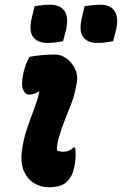

<svg xmlns="http://www.w3.org/2000/svg" viewBox="-20 -780 514 810"><path d="M104 -540Q129 -545 158 -547.5Q187 -550 212 -550Q238 -550 261 -533Q284 -516 297 -488.5Q310 -461 304 -431Q296 -383 282 -346Q268 -309 254 -275Q240 -241 229 -202Q223 -180 221.5 -168Q220 -156 220 -146Q231 -140 246 -140Q260 -140 269.5 -144Q279 -148 291 -158H297Q303 -122 293 -73Q286 -37 263 -14Q250 -1 230.5 4.5Q211 10 183 10Q154 10 126 -6Q98 -22 82 -55.5Q66 -89 72 -141Q78 -188 91.5 -229.5Q105 -271 120.5 -311Q136 -351 146 -391L141 -394Q127 -381 102 -381Q85 -381 76.5 -404.5Q68 -428 81 -482Q85 -496 90 -510Q95 -524 104 -540ZM126 -754Q142 -756 157 -758Q172 -760 192 -760Q237 -760 254 -730.5Q271 -701 257 -648L246 -606Q230 -603 213.5 -601Q197 -599 179 -599Q139 -599 120 -623.5Q101 -648 114 -704ZM337 -754Q353 -756 368 -758Q383 -760 403 -760Q448 -760 465 -730.5Q482 -701 468 -648L457 -606Q441 -603 424.5 -601Q408 -599 390 -599Q350 -599 331 -623.5Q312 -648 325 -704Z"/></svg>

Font: Recursive Sn Csl St XBd
Style: Italic
Weight: 800
Italic angle: -15°
Version: Version 1.079;hotconv 1.0.112;makeotfexe 2.5.65598; ttfautoh